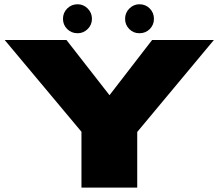

<svg xmlns="http://www.w3.org/2000/svg" viewBox="-20 -858 998 878"><path d="M352.5 0H607.5V-254.5L958 -675H675.5L481 -423H480.5L284 -675H1.5L352.5 -255.5ZM335 -706Q361.5 -706 381 -725.2Q400.5 -744.5 400.5 -772Q400.5 -799.5 381 -819Q361.5 -838.5 335 -838.5Q306.5 -838.5 287.2 -819Q268 -799.5 268 -772Q268 -744.5 287.2 -725.2Q306.5 -706 335 -706ZM617.5 -706Q646 -706 665 -725.2Q684 -744.5 684 -772Q684 -799.5 665 -819Q646 -838.5 617.5 -838.5Q591 -838.5 571.5 -819Q552 -799.5 552 -772Q552 -744.5 571 -725.2Q590 -706 617.5 -706Z"/></svg>

Font: Anybody Expanded Black
Style: Regular
Weight: 900
Width: 7
Designer: Tyler Finck
Foundry: Etcetera Type Company
Version: Version 1.113;gftools[0.9.25]